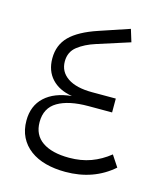

<svg xmlns="http://www.w3.org/2000/svg" viewBox="-98 -691 664 776"><g transform="rotate(15 234.5 -302.5)"><path d="M247 11Q202 11 164.5 1Q127 -9 99.5 -29.5Q72 -50 57 -80Q42 -110 42 -149Q42 -211 82 -248Q122 -285 194 -292Q139 -301 108.5 -334Q78 -367 78 -419Q78 -475 114.5 -511.5Q151 -548 229 -574L354 -616L370 -564L233 -520Q189 -506 159.5 -483Q130 -460 130 -420Q130 -377 166 -352.5Q202 -328 269 -328H368V-270H269Q187 -270 141 -243Q95 -216 95 -157Q95 -103 135 -75.5Q175 -48 247 -48Q297 -48 338 -63Q379 -78 415 -107L446 -60Q365 11 247 11Z"/></g></svg>

Font: IBM Plex Sans Arabic Light
Style: Regular
Weight: 300
Designer: Mike Abbink, Paul van der Laan, Pieter van Rosmalen, Wael Morcos, Khajak Apelian
Foundry: Bold Monday
Version: Version 1.2